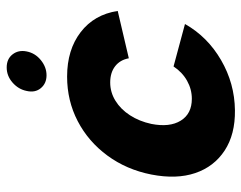

<svg xmlns="http://www.w3.org/2000/svg" viewBox="-96 -636 739 588"><g transform="rotate(-90 274.0 -342.5)"><path d="M230 7Q156 8 106.5 -24.5Q57 -57 37.5 -114.5Q18 -172 33 -249Q48 -325 91 -383.5Q134 -442 196.5 -474.5Q259 -507 333 -507Q415 -507 469 -465.5Q523 -424 534 -352L389 -318Q384 -345 364.5 -360Q345 -375 315 -375Q285 -375 259 -359Q233 -343 214.5 -314.5Q196 -286 188 -249Q177 -193 198 -159Q219 -125 265 -125Q294 -125 320 -139.5Q346 -154 364 -181L494 -146Q455 -77 383.5 -35.5Q312 6 230 7ZM337 -570Q312 -570 297.5 -587.5Q283 -605 289 -631Q294 -656 314.5 -674Q335 -692 361 -692Q387 -692 401 -674Q415 -656 410 -631Q405 -605 383.5 -587.5Q362 -570 337 -570Z"/></g></svg>

Font: Albert Sans ExtraBold
Style: Italic
Weight: 800
Italic angle: -11.25°
Designer: Andreas Rasmussen
Foundry: a.Foundry
Version: Version 1.025